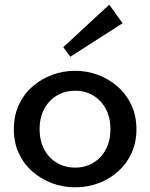

<svg xmlns="http://www.w3.org/2000/svg" viewBox="-20 -785 640 819"><path d="M300 14Q249 14 202 -3.5Q155 -21 118 -53.5Q81 -86 60 -131.5Q39 -177 39 -234Q39 -291 60 -337Q81 -383 118 -415.5Q155 -448 202 -465.5Q249 -483 300 -483Q351 -483 398 -465.5Q445 -448 482 -415.5Q519 -383 540.5 -337Q562 -291 562 -234Q562 -177 541 -131.5Q520 -86 483.5 -53.5Q447 -21 400 -3.5Q353 14 300 14ZM300 -70Q343 -70 377 -90Q411 -110 431 -147Q451 -184 451 -234Q451 -284 431 -321Q411 -358 377 -378Q343 -398 300 -398Q258 -398 223.5 -378Q189 -358 169 -321Q149 -284 149 -234Q149 -184 169 -147Q189 -110 223.5 -90Q258 -70 300 -70ZM280 -543 250 -584 446 -765 503 -686Z"/></svg>

Font: BioRhyme Medium
Style: Regular
Weight: 500
Designer: Aoife Mooney
Foundry: Aoife Mooney Type
Version: Version 1.600;gftools[0.9.33]